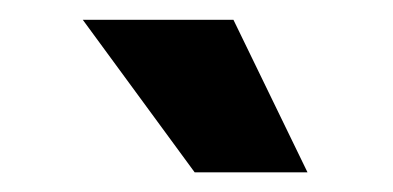

<svg xmlns="http://www.w3.org/2000/svg" viewBox="-20 -778 401 196"><path d="M178.7 -602.1 64.5 -757.8H218.3L293.9 -602.1Z"/></svg>

Font: Inter 20pt ExtraBold
Style: Regular
Weight: 800
Version: Version 4.001;git-66647c0bb